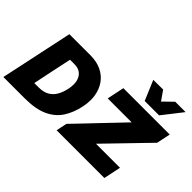

<svg xmlns="http://www.w3.org/2000/svg" viewBox="-154 -1372 1779 1779"><g transform="rotate(45 735.5 -482.5)"><path d="M4 0Q16.5 -56.5 27.5 -109Q38.5 -161.5 53.5 -230.5L105 -473.5Q120 -544 132 -599.5Q143.5 -654.5 156 -713H432Q515.5 -713 576.8 -683.2Q638 -653.5 675 -601Q712 -548.5 723.5 -479.5Q728 -451 728 -421.5Q728 -378 718.5 -331.5Q698 -230.5 650 -156Q602 -81.5 513.5 -40.8Q425 0 283.5 0ZM246.5 -163H302Q366.5 -163 407.5 -187Q448.5 -211 472 -252.8Q495.5 -294.5 507 -349Q514 -381 514 -410.5Q514 -431 510.5 -450Q501.5 -495.5 470.2 -522.8Q439 -550 383 -550H328Q321.5 -521 315.5 -492.5Q309.5 -463.5 301 -424.5L271.5 -284.5Q263.5 -247 258 -218.5Q252 -190 246.5 -163ZM702 0 724 -106Q752 -135 788 -172.5Q823.5 -210 860 -248Q896 -286 926 -317.5L1142 -543.5H828L863.5 -713H1471L1442.5 -576.5Q1397 -529.5 1353.5 -485Q1309.5 -440 1266 -394.5L1048 -169.5H1363L1327.5 0ZM1087 -769Q1066.5 -818 1046 -866.5Q1025 -915 1005 -963.5L1133 -965Q1148.5 -942 1165 -919Q1181.5 -895.5 1198 -872Q1222 -895.5 1245.5 -918.5Q1269 -941.5 1292.5 -964H1428Q1389.5 -915 1352 -866.5Q1314 -818 1275.5 -769Z"/></g></svg>

Font: Heraclito ExtraBold
Style: Italic
Weight: 800
Italic angle: -12°
Designer: Kostas Bartsokas (font) & Cristiano Sobral (main changes)
Foundry: Kostas Bartsokas (font) & Cristiano Sobral (main changes)
Version: Version 1.00;July 8, 2020;FontCreator 13.0.0.2655 64-bit